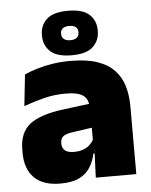

<svg xmlns="http://www.w3.org/2000/svg" viewBox="-53 -764 643 819"><g transform="rotate(-5 269.0 -354.0)"><path d="M498.5 0H325L330 -126L326.5 -130.5V-283.5L325 -301.5Q325 -336 302.8 -352.2Q280.5 -368.5 227 -368.5Q178.5 -368.5 133.8 -357Q89 -345.5 48 -330.5L62.5 -465Q87.5 -476 118 -485.2Q148.5 -494.5 184.5 -500Q220.5 -505.5 261 -505.5Q329.5 -505.5 375.2 -489.8Q421 -474 448 -445.2Q475 -416.5 486.8 -377Q498.5 -337.5 498.5 -290ZM172.5 12Q98.5 12 60.8 -25.8Q23 -63.5 23 -133V-145.5Q23 -219.5 68.2 -254.5Q113.5 -289.5 213 -302L338.5 -318L349 -217L242.5 -201.5Q213.5 -197.5 202.2 -187.8Q191 -178 191 -159V-157Q191 -139.5 202.8 -128.5Q214.5 -117.5 242 -117.5Q265 -117.5 281.8 -123.8Q298.5 -130 309.8 -140.5Q321 -151 327.5 -163.5L352.5 -103.5H324Q316.5 -70 300.2 -44Q284 -18 253.5 -3Q223 12 172.5 12ZM149 -622.5V-626Q149 -667 177 -693.2Q205 -719.5 268.5 -719.5Q332 -719.5 360 -693.2Q388 -667 388 -626V-622.5Q388 -582 360 -555.5Q332 -529 268.5 -529Q205 -529 177 -555.5Q149 -582 149 -622.5ZM231 -625.5V-623.5Q231 -609.5 240.5 -601.5Q250 -593.5 268.5 -593.5Q286.5 -593.5 296 -601.5Q305.5 -609.5 305.5 -623.5V-625.5Q305.5 -639.5 296 -647Q286.5 -654.5 268.5 -654.5Q250 -654.5 240.5 -647Q231 -639.5 231 -625.5Z"/></g></svg>

Font: Anek Devanagari ExtraBold
Style: Regular
Weight: 800
Designer: Kailash Malviya (Devanagari) & Yesha Goshar (Latin)
Foundry: Ek Type
Version: Version 1.003